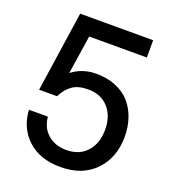

<svg xmlns="http://www.w3.org/2000/svg" viewBox="-134 -820 833 932"><g transform="rotate(20 282.5 -354.0)"><path d="M283.2 12.2Q178.2 12.2 115 -45.4Q51.8 -103 45.9 -196.8H144Q148.9 -140.6 186.8 -107.9Q224.6 -75.2 283.2 -75.2Q349.6 -75.2 388.2 -118.4Q426.8 -161.6 426.8 -231.9Q426.8 -301.8 388.2 -345Q349.6 -388.2 283.2 -388.2Q232.9 -388.2 202.4 -367.2Q171.9 -346.2 151.9 -305.2H59.1L120.1 -720.2H497.1V-630.9H199.2L168.9 -431.2Q222.2 -473.1 293.9 -473.1Q351.6 -473.1 396.7 -454.3Q441.9 -435.5 470.2 -402.6Q498.5 -369.6 513.2 -326.2Q527.8 -282.7 527.8 -231.9Q527.8 -124.5 462.4 -56.2Q397 12.2 283.2 12.2Z"/></g></svg>

Font: Aspekta 450
Style: Regular
Weight: 450
Designer: Ivo Dolenc
Version: Version 2.000